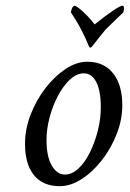

<svg xmlns="http://www.w3.org/2000/svg" viewBox="-20 -638 448 663"><path d="M186.5 4.9Q127.9 4.9 97.2 -33.2Q66.4 -71.3 66.4 -141.6Q66.4 -192.4 85.9 -242.7Q105.5 -293 137.2 -334Q168.9 -375 206.5 -399.9Q244.1 -424.8 281.2 -424.8Q338.9 -424.8 370.6 -384.8Q402.3 -344.7 402.3 -274.4Q402.3 -224.6 382.8 -174.8Q363.3 -125 331.5 -84.5Q299.8 -43.9 261.7 -19.5Q223.6 4.9 186.5 4.9ZM204.1 -35.2Q228.5 -35.2 251 -56.2Q273.4 -77.1 290.5 -111.8Q307.6 -146.5 317.9 -187Q328.1 -227.5 328.1 -266.6Q328.1 -324.2 312.5 -354.5Q296.9 -384.8 269.5 -384.8Q245.1 -384.8 222.2 -363.8Q199.2 -342.8 180.7 -308.1Q162.1 -273.4 151.4 -232.9Q140.6 -192.4 140.6 -154.3Q140.6 -97.7 158.7 -66.4Q176.8 -35.2 204.1 -35.2ZM292 -473.6Q288.1 -473.6 285.2 -482.4Q275.4 -506.8 261.7 -533.2Q257.8 -541 252.4 -550.8Q247.1 -560.5 240.2 -571.3Q233.4 -582 229.5 -587.9Q225.6 -593.8 224.6 -595.7Q229.5 -618.2 237.3 -618.2Q242.2 -618.2 254.9 -607.9Q267.6 -597.7 282.2 -582.5Q296.9 -567.4 306.6 -553.7Q387.7 -618.2 403.3 -618.2Q411.1 -618.2 406.2 -595.7Q396.5 -585.9 379.4 -569.8Q362.3 -553.7 344.7 -536.1Q339.8 -530.3 329.1 -517.1Q318.4 -503.9 301.8 -482.4Q295.9 -473.6 292 -473.6Z"/></svg>

Font: Crimson Text
Style: Italic
Weight: 400
Italic angle: -11°
Designer: Sebastian Kosch
Foundry: Sebastian Kosch
Version: Version 1.100; ttfautohint (v1.8.4)